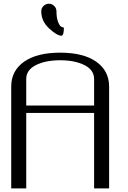

<svg xmlns="http://www.w3.org/2000/svg" viewBox="-20 -1041 706 1061"><path d="M208 -978.5Q208 -996.1 220.7 -1008.3Q233.4 -1020.5 250 -1020.5Q266.6 -1020.5 279.3 -1008.3Q292 -996.1 292 -978.5Q292 -945.3 299.8 -923.3Q307.6 -901.4 315.9 -895Q324.2 -888.7 333 -888.7Q333 -843.8 319.3 -843.8Q294.9 -843.8 251.5 -883.8Q208 -923.8 208 -978.5ZM583 0H500V-417H125V0H42V-562.5Q42 -650.4 113.3 -700.2Q184.6 -750 312.5 -750Q441.4 -750 512.2 -699.7Q583 -649.4 583 -562.5ZM125 -458H500V-604.5Q500 -654.3 446.8 -681.2Q393.6 -708 312.5 -708Q231.4 -708 178.2 -681.2Q125 -654.3 125 -604.5Z"/></svg>

Font: okolaks
Style: Regular
Weight: 500
Version: Version 000.6.0